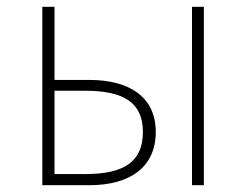

<svg xmlns="http://www.w3.org/2000/svg" viewBox="-20 -547 727 567"><path d="M105 0H243C366 0 440 -55 440 -157C440 -258 366 -311 243 -311H141V-527H105ZM141 -33V-279H232C347 -279 402 -243 402 -157C402 -70 347 -33 232 -33ZM547 0H582V-527H547Z"/></svg>

Font: Noto Sans T Chinese Thin
Style: Regular
Weight: 100
Designer: Ryoko NISHIZUKA (kana & ideographs); Paul D. Hunt (Latin, Greek & Cyrillic); Wenlong ZHANG (bopomofo); Sandoll Communica
Foundry: Adobe Systems Incorporated
Version: Version 1.000;PS 1;hotconv 1.0.78;makeotf.lib2.5.61930